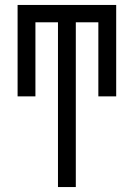

<svg xmlns="http://www.w3.org/2000/svg" viewBox="-20 -755 540 775"><path d="M214 0V-665H123V-366H51V-735H449V-366H377V-665H286V0Z"/></svg>

Font: Iosevka Custom
Style: Regular
Weight: 400
Monospace: yes
Designer: Belleve Invis
Foundry: Belleve Invis
Version: Version 32.5.0; ttfautohint (v1.8.4)